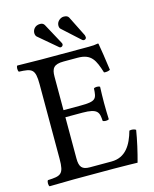

<svg xmlns="http://www.w3.org/2000/svg" viewBox="-123 -912 802 997"><g transform="rotate(-15 278.5 -414.0)"><path d="M281 -361H190V-541C190 -585 202 -605 256 -605H331C406 -605 422 -565 444 -496C456 -494 467 -496 477 -501C472 -542 457 -638 455 -646C455 -648 454 -649 451 -649C434 -646 426 -645 402 -645H147C117 -645 58 -646 18 -647C12 -641 12 -620 18 -614C88 -611 105 -606 105 -523V-122C105 -39 88 -34 18 -31C12 -25 12 -4 18 2C55 1 115 0 148 0H363C411 0 491 2 491 2C505 -48 520 -114 528 -165C518 -171 506 -173 493 -170C473 -98 438 -39 362 -39H246C204 -39 190 -55 190 -102V-323H281C366 -323 369 -300 372 -255C378 -249 399 -249 405 -255C404 -281 403 -309 403 -343C403 -371 404 -405 405 -429C399 -435 378 -435 372 -429C369 -374 366 -361 281 -361ZM147 -787C147 -778 150 -771 154 -767L253 -683C255 -681 258 -680 261 -680C266 -680 274 -685 274 -693C274 -696 273 -699 270 -704L211 -813C206 -821 199 -825 188 -825C159 -825 147 -803 147 -787ZM278 -792C278 -784 280 -777 285 -773L373 -693C377 -689 381 -685 387 -685C394 -685 400 -690 400 -697C400 -699 399 -704 398 -708L343 -818C338 -826 331 -830 316 -830C300 -830 278 -815 278 -792Z"/></g></svg>

Font: Libertinus Math
Style: Regular
Weight: 400
Designer: Philipp H. Poll, Khaled Hosny
Foundry: Caleb Maclennan
Version: Version 7.050;RELEASE